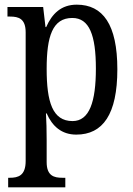

<svg xmlns="http://www.w3.org/2000/svg" viewBox="-20 -566 569 823"><path d="M15 237H260V196H247C212 196 180 188 180 129V34C180 -6 179 -48 177 -80H180C204 -25 244 11 307 11C421 11 483 -76 483 -269C483 -461 421 -546 309 -546C242 -546 203 -507 178 -450H175L165 -536H12V-495H23C60 -495 90 -486 90 -427V124C90 187 58 196 22 196H15ZM291 -47C205 -47 180 -129 180 -271C180 -410 205 -489 290 -489C363 -489 391 -415 391 -272C391 -129 363 -47 291 -47Z"/></svg>

Font: Noto Serif Khmer Condensed
Style: Regular
Weight: 400
Width: 3
Designer: Danh Hong and the Monotype Design Team
Foundry: Monotype Imaging Inc.
Version: Version 2.004